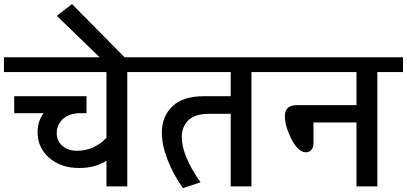

<svg xmlns="http://www.w3.org/2000/svg" viewBox="-35 -936 2044 964"><path d="M499.5 0V-128.9Q442.9 -92.5 363 -92.5Q270 -92.5 211.8 -143.8Q153.7 -195.1 153.7 -272Q153.7 -326.1 183.5 -367.5H36.4V-453H399.4V-367.5H353.9Q302.8 -362.5 276.3 -334.2Q249.7 -305.9 249.7 -266.9Q249.7 -228 278.6 -203.5Q307.4 -179 351.4 -179Q395.3 -179 433.8 -196.4Q472.2 -213.9 499.5 -244.7V-574.3H-15.2V-648.6H733.1V-574.3H604.1V0Z M609.7 -628.9H485.3L250.3 -856.4L326.6 -915.6Z M989.4 -453H1123.4V-574.3H702.7V-648.6H1356.4V-574.3H1227.5V0H1123.4V-364.5H1013.1Q945.4 -364.5 911.5 -332.7Q877.7 -300.8 877.7 -247.2Q877.7 -154.7 971.7 -20.7L883.7 8.6Q833.2 -62.7 805.1 -137Q777 -211.3 777.6 -272.5Q778.6 -353.4 831.6 -403.2Q884.7 -453 989.4 -453Z M1754.8 0V-321H1538.9V-216.9Q1538.9 -195.7 1528.6 -183.5Q1518.2 -171.4 1499.2 -171.4Q1480.3 -171.4 1458.3 -193.4Q1436.3 -215.4 1415.8 -264.4Q1395.3 -313.4 1395.3 -353.4Q1395.3 -408 1455.5 -408H1754.8V-574.3H1326.1V-648.6H1988.4V-574.3H1859.5V0Z"/></svg>

Font: Khula Semibold
Style: Regular
Weight: 600
Designer: Erin McLaughlin, Steve Matteson
Version: Version 1.000;PS 1.0;hotconv 1.0.72;makeotf.lib2.5.5900; ttf